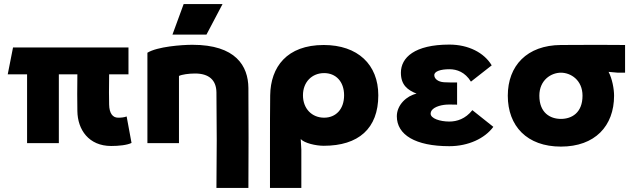

<svg xmlns="http://www.w3.org/2000/svg" viewBox="-20 -703 3110 943"><path d="M526 14C562 14 604 10 626 -1L602 -131C589 -126 574 -125 560 -125C533 -125 517 -147 516 -189C515 -229 515 -258 516 -338H611V-470H44L18 -338H113V0H269V-338H360C359 -255 359 -221 360 -158C361 -66 416 14 526 14Z M859 0V-330C873 -337 907 -342 938 -342C1006 -342 1042 -310 1043 -250C1045 -65 1045 35 1043 220H1200C1201 25 1201 -76 1200 -271C1199 -379 1138 -483 925 -483C872 -483 753 -474 704 -444V0ZM827 -533H994L1073 -683H882Z M1572 -125C1512 -125 1468 -169 1468 -235C1468 -300 1512 -344 1572 -344C1629 -344 1670 -303 1670 -235C1670 -166 1629 -125 1572 -125ZM1306 220H1460V32L1457 -20C1475 0 1531 13 1570 13C1740 13 1838 -71 1838 -235C1838 -386 1737 -482 1570 -482C1389 -482 1309 -374 1307 -235C1306 -159 1306 -84 1306 -8Z M2403 -80 2300 -162C2266 -119 2224 -106 2187 -106C2141 -106 2095 -121 2095 -145C2095 -168 2125 -183 2161 -188C2175 -190 2198 -190 2225 -189V-298C2198 -298 2176 -298 2161 -299C2130 -301 2113 -317 2113 -334C2113 -353 2145 -363 2187 -363C2224 -363 2264 -349 2293 -302L2395 -382C2358 -444 2281 -484 2187 -484C2016 -484 1949 -420 1949 -346C1949 -285 1982 -261 2026 -243C1978 -233 1929 -188 1929 -132C1929 -41 2020 15 2187 15C2280 15 2361 -23 2403 -80Z M2735 -346C2783 -346 2841 -310 2841 -233C2841 -149 2788 -119 2735 -119C2682 -119 2629 -149 2629 -233C2629 -310 2687 -346 2735 -346ZM2474 -233C2474 -84 2568 17 2735 17C2902 17 2996 -84 2996 -233C2996 -266 2987 -316 2969 -350L3015 -346H3050V-482C2955 -483 2882 -483 2735 -482C2568 -481 2474 -380 2474 -233Z"/></svg>

Font: Kreadon Extra Bold
Style: Regular
Weight: 800
Designer: kohakuno
Foundry: StudioGnu
Version: Version 1.000;Glyphs 3.1.2 (3151)